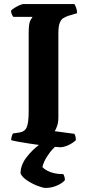

<svg xmlns="http://www.w3.org/2000/svg" viewBox="-20 -724 433 944"><path d="M275 0Q268 0 244.5 -2.5Q221 -5 189 -9Q157 -13 125 -18Q93 -23 68 -27.5Q43 -32 35 -35Q35 -45 38 -54.5Q41 -64 44 -68L73 -72Q102 -76 111.5 -98.5Q121 -121 121 -176V-561Q121 -609 129.5 -624Q138 -639 140 -641H46Q43 -643 39 -651.5Q35 -660 34 -671Q39 -678 51.5 -685.5Q64 -693 76.5 -698.5Q89 -704 95 -704H346Q350 -698 354.5 -685.5Q359 -673 359 -659L315 -646Q301 -641 290.5 -634.5Q280 -628 273.5 -611Q267 -594 267 -560V-148Q267 -121 260.5 -103.5Q254 -86 249 -79L346 -66Q348 -63 350.5 -55Q353 -47 353 -35Q339 -21 316.5 -10.5Q294 0 275 0ZM205 200Q191 200 165 190Q139 180 114.5 164Q90 148 81 129Q81 88 109.5 50.5Q138 13 175 -14L269 -17Q244 1 226 24.5Q208 48 198.5 68.5Q189 89 189 98Q203 113 229 122.5Q255 132 291 132Q299 144 299 162Q285 178 258.5 189Q232 200 205 200Z"/></svg>

Font: Texturina 72pt ExtraBold
Style: Regular
Weight: 800
Designer: Guillermo Torres Carreño
Foundry: Omnibus-Type
Version: Version 1.002; ttfautohint (v1.8.3)